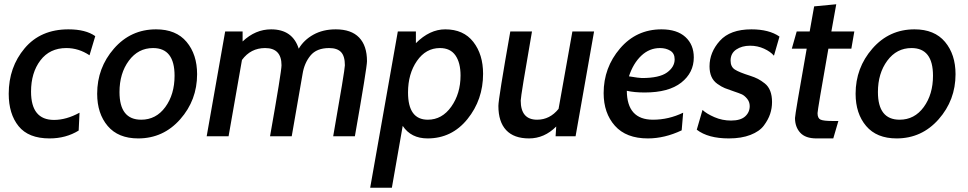

<svg xmlns="http://www.w3.org/2000/svg" viewBox="-20 -641 4551 903"><path d="M213 10Q114 10 67.5 -47.5Q21 -105 21 -200Q21 -325 96 -414Q171 -503 302 -503Q383 -503 428 -471L401 -381Q350 -415 292 -415Q214 -415 170 -357Q126 -299 126 -210Q126 -77 234 -77Q292 -77 354 -111L350 -27Q290 10 213 10Z M630 10Q536 10 486.5 -48.5Q437 -107 437 -200Q437 -322 516 -412.5Q595 -503 714 -503Q808 -503 857.5 -444Q907 -385 907 -292Q907 -170 827.5 -80Q748 10 630 10ZM700 -415Q630 -415 586 -355.5Q542 -296 542 -208Q542 -78 644 -78Q714 -78 757.5 -137.5Q801 -197 801 -285Q801 -415 700 -415Z M1649 0H1547Q1602 -313 1602 -334Q1602 -377 1584 -396Q1566 -415 1528 -415Q1469 -415 1440 -379.5Q1411 -344 1403 -293L1352 0H1250Q1304 -305 1304 -334Q1304 -415 1227 -415Q1159 -415 1118 -359L1055 0H952L1039 -493H1121V-446Q1181 -503 1255 -503Q1356 -503 1385 -412Q1409 -453 1454 -478Q1499 -503 1559 -503Q1632 -503 1669 -464.5Q1706 -426 1706 -353Q1706 -324 1649 0Z M1991 10Q1913 10 1874 -49L1823 242H1721L1851 -493H1936V-438Q2001 -503 2074 -503Q2160 -503 2206 -444Q2252 -385 2252 -294Q2252 -172 2178.5 -81Q2105 10 1991 10ZM2049 -415Q1983 -415 1941 -354.5Q1899 -294 1899 -206Q1899 -78 1992 -78Q2059 -78 2102.5 -139.5Q2146 -201 2146 -286Q2146 -346 2122 -380.5Q2098 -415 2049 -415Z M2687 0H2593L2596 -46Q2540 10 2468 10Q2397 10 2360.5 -29Q2324 -68 2324 -143Q2324 -176 2380 -493H2482Q2429 -189 2429 -168Q2429 -78 2506 -78Q2566 -78 2607 -129L2672 -493H2774Z M3243 -371Q3243 -299 3184 -252.5Q3125 -206 3012 -206Q2963 -206 2928 -214Q2929 -78 3051 -78Q3125 -78 3193 -111L3186 -28Q3106 10 3027 10Q2925 10 2872 -49.5Q2819 -109 2819 -203Q2819 -323 2896 -413Q2973 -503 3091 -503Q3164 -503 3203.5 -467Q3243 -431 3243 -371ZM3084 -415Q3034 -415 2996 -379Q2958 -343 2938 -282Q2986 -274 2999 -274Q3081 -274 3117 -300Q3153 -326 3153 -362Q3153 -390 3132.5 -402.5Q3112 -415 3084 -415Z M3408 10Q3310 10 3257 -31L3284 -124Q3303 -106 3340 -90Q3377 -74 3418 -74Q3463 -74 3484.5 -93.5Q3506 -113 3506 -142Q3506 -162 3493.5 -177Q3481 -192 3468.5 -197.5Q3456 -203 3432 -211Q3405 -220 3389 -226.5Q3373 -233 3354 -246.5Q3335 -260 3326 -280.5Q3317 -301 3317 -329Q3317 -395 3365.5 -449Q3414 -503 3514 -503Q3597 -503 3646 -469L3620 -379Q3604 -398 3573.5 -412Q3543 -426 3508 -426Q3469 -426 3442.5 -408Q3416 -390 3416 -356Q3416 -327 3436 -314Q3456 -301 3507 -285Q3529 -278 3544.5 -270Q3560 -262 3577 -248.5Q3594 -235 3602.5 -213Q3611 -191 3611 -161Q3611 -132 3602 -105Q3593 -78 3572.5 -50.5Q3552 -23 3509.5 -6.5Q3467 10 3408 10Z M3923 -72 3899 10H3820Q3768 10 3743.5 -17Q3719 -44 3719 -86Q3719 -102 3774 -412H3704L3727 -493H3788L3809 -611L3913 -621L3890 -493H3998L3984 -412H3876Q3825 -123 3825 -109Q3825 -85 3839 -78.5Q3853 -72 3895 -72Z M4197 10Q4103 10 4053.5 -48.5Q4004 -107 4004 -200Q4004 -322 4083 -412.5Q4162 -503 4281 -503Q4375 -503 4424.5 -444Q4474 -385 4474 -292Q4474 -170 4394.5 -80Q4315 10 4197 10ZM4267 -415Q4197 -415 4153 -355.5Q4109 -296 4109 -208Q4109 -78 4211 -78Q4281 -78 4324.5 -137.5Q4368 -197 4368 -285Q4368 -415 4267 -415Z"/></svg>

Font: Cabin
Style: Medium Italic
Weight: 500
Designer: Pablo Impallari
Foundry: Pablo Impallari. www.impallari.com Igino Marini. www.ikern.com
Version: Version 1.005